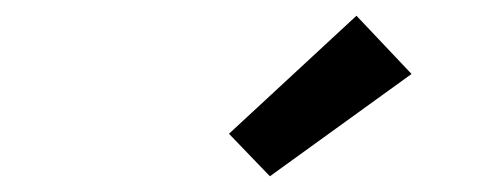

<svg xmlns="http://www.w3.org/2000/svg" viewBox="-20 -807 640 244"><path d="M323 -583 271 -637 433 -787 503 -713Z"/></svg>

Font: Iosevka Slab Semibold Extended
Style: Italic
Weight: 600
Width: 7
Italic angle: -9°
Monospace: yes
Designer: Belleve Invis
Foundry: Belleve Invis
Version: Version 11.1.0; ttfautohint (v1.8.3)